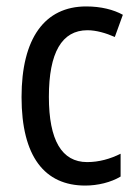

<svg xmlns="http://www.w3.org/2000/svg" viewBox="-20 -567 427 597"><path d="M245 10C284 10 325 0 355 -18V-89C323 -73 288 -63 251 -63C172 -63 132 -131 132 -266C132 -403 172 -473 252 -473C279 -473 310 -464 337 -452L362 -521C333 -537 294 -547 248 -547C119 -547 47 -448 47 -265C47 -80 119 10 245 10Z"/></svg>

Font: Noto Sans Lao Looped Condensed
Style: Regular
Weight: 400
Width: 3
Designer: Mark Frömberg, Ben Mitchell
Foundry: The Fontpad Ltd
Version: Version 1.002